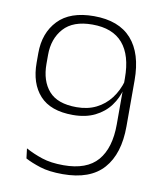

<svg xmlns="http://www.w3.org/2000/svg" viewBox="-76 -711 673 785"><g transform="rotate(10 260.0 -319.0)"><path d="M251.5 -648.5Q355 -648.5 407.5 -589.5Q460 -530.5 460 -418.5V-228Q460 -113.5 405.2 -51.8Q350.5 10 236.5 10Q180 10 142.5 -2Q105 -14 80 -27.5L75 -68.5Q107 -51 144 -38.8Q181 -26.5 233.5 -26.5Q330 -26.5 374.8 -78.5Q419.5 -130.5 419.5 -229V-420.5Q419.5 -515.5 377.5 -564.5Q335.5 -613.5 251 -613.5Q171 -613.5 132.2 -570.2Q93.5 -527 93.5 -460V-422.5Q93.5 -352 129.5 -310.8Q165.5 -269.5 245 -269.5Q291 -269.5 326.2 -287Q361.5 -304.5 385.8 -336.2Q410 -368 422 -410L431.5 -377.5H423Q413.5 -338 389.5 -305.8Q365.5 -273.5 327 -254.5Q288.5 -235.5 235.5 -235.5Q143 -235.5 98 -284.8Q53 -334 53 -420.5V-460Q53 -544 102.8 -596.2Q152.5 -648.5 251.5 -648.5Z"/></g></svg>

Font: Anek Odia ExtraLight
Style: Regular
Weight: 250
Designer: Yesha Goshar & Mahesh Sahu (Odia), Yesha Goshar (Latin)
Foundry: Ek Type
Version: Version 1.003